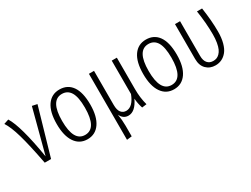

<svg xmlns="http://www.w3.org/2000/svg" viewBox="-59 -1080 2392 1829"><g transform="rotate(-30 1136.5 -165.5)"><path d="M57.1 -529.8Q129.4 -414.1 189.9 -47.9L316.9 -529.8L372.1 -518.1L222.2 0H152.8Q111.3 -215.8 77.1 -334.5Q43 -453.1 3.9 -512.2Z M620.6 -534.2Q709.5 -534.2 757.6 -465.8Q805.7 -397.5 805.7 -263.2Q805.7 -132.3 756.1 -60.5Q706.5 11.2 619.6 11.2Q532.7 11.2 484.1 -59.8Q435.5 -130.9 435.5 -261.2Q435.5 -393.6 484.6 -463.9Q533.7 -534.2 620.6 -534.2ZM620.6 -485.8Q494.6 -485.8 494.6 -261.2Q494.6 -36.1 619.6 -36.1Q746.6 -36.1 746.6 -263.2Q746.6 -378.9 714.6 -432.4Q682.6 -485.8 620.6 -485.8Z M1270.5 2 1219.2 8.8Q1200.7 -47.4 1197.3 -101.1Q1144.5 11.2 1069.3 11.2Q1011.7 11.2 984.4 -47.9Q995.6 16.1 995.6 79.1V196.8L940.4 203.1V-522.9H996.6V-148.9Q996.6 -91.3 1017.8 -65.2Q1039.1 -39.1 1073.2 -39.1Q1146.5 -39.1 1191.4 -155.8V-522.9H1247.6V-176.8Q1247.6 -79.6 1270.5 2Z M1572.3 -534.2Q1661.1 -534.2 1709.2 -465.8Q1757.3 -397.5 1757.3 -263.2Q1757.3 -132.3 1707.8 -60.5Q1658.2 11.2 1571.3 11.2Q1484.4 11.2 1435.8 -59.8Q1387.2 -130.9 1387.2 -261.2Q1387.2 -393.6 1436.3 -463.9Q1485.4 -534.2 1572.3 -534.2ZM1572.3 -485.8Q1446.3 -485.8 1446.3 -261.2Q1446.3 -36.1 1571.3 -36.1Q1698.2 -36.1 1698.2 -263.2Q1698.2 -378.9 1666.3 -432.4Q1634.3 -485.8 1572.3 -485.8Z M2185.1 -522.9Q2207 -377 2207 -257.8Q2207 -187.5 2192.6 -134.3Q2178.2 -81.1 2153.1 -50Q2127.9 -19 2096.2 -3.9Q2064.5 11.2 2027.3 11.2Q1965.8 11.2 1926.5 -28.3Q1887.2 -67.9 1887.2 -139.2V-522.9H1942.9V-141.1Q1942.9 -89.4 1966.1 -62.7Q1989.3 -36.1 2029.3 -36.1Q2048.8 -36.1 2065.7 -42.2Q2082.5 -48.3 2098.6 -64.2Q2114.7 -80.1 2126 -104.7Q2137.2 -129.4 2144 -168.7Q2150.9 -208 2150.9 -258.8Q2150.9 -381.3 2128.9 -522.9Z"/></g></svg>

Font: Fira Sans Compressed Light
Style: Regular
Weight: 300
Width: 1
Designer: Carrois Corporate & Edenspiekermann AG
Foundry: Carrois Corporate GbR & Edenspiekermann AG
Version: Version 4.203;PS 004.203;hotconv 1.0.88;makeotf.lib2.5.64775